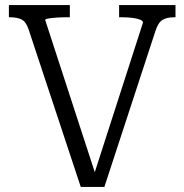

<svg xmlns="http://www.w3.org/2000/svg" viewBox="-20 -730 726 756"><path d="M363 -22 349 -39 543 -641Q543 -648 532 -652.5Q521 -657 502.5 -659.5Q484 -662 461 -662H449V-710H671V-662H665Q638 -662 620.5 -652Q603 -642 592 -608L391 6H298L92 -616Q82 -645 64.5 -653.5Q47 -662 20 -662H15V-710H255V-662H241Q219 -662 200 -660.5Q181 -659 169.5 -657Q158 -655 158 -651Z"/></svg>

Font: Roboto Serif SemiCondensed Light
Style: Regular
Weight: 300
Width: 4
Designer: Greg Gazdowicz
Foundry: Commercial Type
Version: Version 1.007